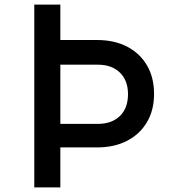

<svg xmlns="http://www.w3.org/2000/svg" viewBox="-20 -820 740 840"><path d="M130 0V-800H244V-645H404Q480 -645 536 -616Q592 -587 623 -534Q654 -481 654 -409Q654 -338 623 -285.5Q592 -233 536 -204Q480 -175 404 -175H244V0ZM244 -278H408Q469 -278 504.5 -312.5Q540 -347 540 -408Q540 -468 504.5 -502.5Q469 -537 408 -537H244Z"/></svg>

Font: Martian Mono
Style: Regular
Weight: 400
Monospace: yes
Designer: Roman Shamin
Foundry: Evil Martians
Version: Version 1.000; ttfautohint (v1.8.4.7-5d5b)